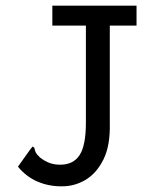

<svg xmlns="http://www.w3.org/2000/svg" viewBox="-20 -643 540 675"><path d="M195 12Q150 12 111 -5Q72 -22 43 -57L88 -120L95 -128L101 -123Q102 -115 105.5 -107.5Q109 -100 121 -89Q138 -76 154.5 -70Q171 -64 192 -64Q238 -64 260 -98Q282 -132 282 -212V-553H164V-623H460V-553H366V-210Q368 -131 343.5 -82Q319 -33 279.5 -10Q240 13 195 12Z"/></svg>

Font: Inconsolata Medium
Style: Regular
Weight: 500
Monospace: yes
Designer: Raph Levien, Cyreal, Brenton Simpson
Foundry: Raph Levien, Cyreal, Google
Version: Version 3.001; ttfautohint (v1.8.2.53-6de2)